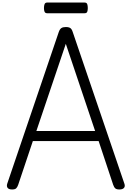

<svg xmlns="http://www.w3.org/2000/svg" viewBox="-20 -1486 1043 1520"><path d="M76 14Q50 14 40.5 1.5Q31 -11 37 -31L445 -1232Q453 -1255 465.5 -1263.5Q478 -1272 501 -1272Q525 -1272 537 -1263.5Q549 -1255 556 -1232L965 -31Q972 -11 961.5 1.5Q951 14 925 14Q903 14 893 5.5Q883 -3 876 -23L761 -369H240L124 -23Q117 -3 107.5 5.5Q98 14 76 14ZM268 -449H733L501 -1139ZM355 -1381Q338 -1381 333 -1392.5Q328 -1404 328 -1422Q328 -1441 333 -1453.5Q338 -1466 355 -1466H648Q666 -1466 670.5 -1453.5Q675 -1441 675 -1422Q675 -1404 670.5 -1392.5Q666 -1381 648 -1381Z"/></svg>

Font: Playwrite VN
Style: Regular
Weight: 400
Designer: Veronika Burian, José Scaglione
Foundry: TypeTogether
Version: Version 1.002